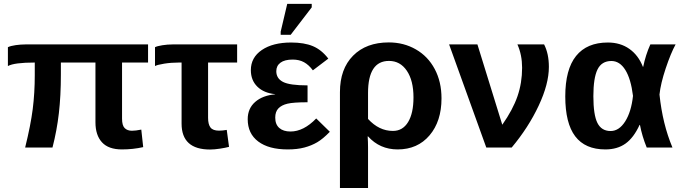

<svg xmlns="http://www.w3.org/2000/svg" viewBox="-20 -756 3493 984"><path d="M605.5 -435.5V-147.9Q605.5 -112.8 619.1 -99.4Q632.8 -85.9 656.2 -85.9Q674.8 -85.9 704.1 -91.8L713.9 -2Q662.1 9.8 605 9.8Q536.1 9.8 502.7 -26.6Q469.2 -63 469.2 -129.4V-435.5H292V-375Q292 -264.6 281.7 -175.8Q271.5 -86.9 249 0H108.9Q137.2 -114.3 147.7 -196.8Q158.2 -279.3 158.2 -371.1V-435.5Q53.2 -435.5 20.5 -417.5V-514.2Q34.7 -521 60.5 -524.7Q86.4 -528.3 109.4 -528.3H738.8V-435.5Z M897.5 -435.5Q857.4 -435.5 821.3 -429.7Q785.2 -423.8 774.4 -417.5V-514.2Q786.1 -520 812.3 -524.2Q838.4 -528.3 863.8 -528.3H1195.3V-435.5H1046.4V-152.3Q1046.4 -118.7 1058.8 -102.5Q1071.3 -86.4 1102.5 -86.4Q1121.1 -86.4 1142.1 -90.3L1153.8 -3.4Q1136.2 1.5 1107.2 5.9Q1078.1 10.3 1056.6 10.3Q910.6 10.3 910.6 -122.6V-435.5Z M1468.8 -82Q1536.1 -82 1600.6 -148.9L1670.4 -80.6Q1634.8 -43.9 1605.7 -26.9Q1576.7 -9.8 1540 0Q1503.4 9.8 1454.6 9.8Q1357.4 9.8 1303.5 -30.8Q1249.5 -71.3 1249.5 -145Q1249.5 -200.2 1287.8 -233.6Q1326.2 -267.1 1390.1 -272.5V-273.4Q1332 -279.3 1298.8 -312Q1265.6 -344.7 1265.6 -396.5Q1265.6 -461.4 1322 -499.8Q1378.4 -538.1 1472.2 -538.1Q1539.1 -538.1 1583.5 -519.5Q1627.9 -501 1662.6 -455.6L1583.5 -395.5Q1563 -423.3 1538.3 -437Q1513.7 -450.7 1480 -450.7Q1439 -450.7 1417.5 -434.8Q1396 -418.9 1396 -391.1Q1396 -354 1430.4 -336.2Q1464.8 -318.4 1556.2 -318.4V-231.9Q1483.9 -231.9 1453.4 -224.6Q1422.9 -217.3 1406.7 -200.4Q1390.6 -183.6 1390.6 -153.3Q1390.6 -118.2 1411.4 -100.1Q1432.1 -82 1468.8 -82ZM1418.5 -577.6V-593.8L1452.1 -736.3H1577.6V-718.3L1469.7 -577.6Z M2242.7 -252Q2242.7 -134.3 2181.4 -62.3Q2120.1 9.8 2018.1 9.8Q1926.3 9.8 1866.2 -57.1H1864.3Q1866.2 -27.8 1866.2 0V207.5H1722.2V-283.7Q1722.2 -402.8 1789.6 -470.7Q1856.9 -538.6 1972.7 -538.6Q2049.3 -538.6 2111.3 -502.9Q2173.3 -467.3 2208 -402.1Q2242.7 -336.9 2242.7 -252ZM2099.1 -256.8Q2099.1 -343.3 2064.9 -393.6Q2030.8 -443.8 1973.6 -443.8Q1866.2 -443.8 1866.2 -279.3V-146.5Q1922.4 -85 1993.7 -85Q2043.9 -85 2071.5 -130.4Q2099.1 -175.8 2099.1 -256.8Z M2793 -413.1Q2793 -325.7 2740.7 -214.4Q2688.5 -103 2602.5 0H2472.2L2281.7 -528.3H2426.8L2554.2 -116.7Q2608.4 -193.8 2632.1 -262.7Q2655.8 -331.5 2655.8 -408.7Q2655.8 -474.6 2631.8 -528.3H2768.6Q2793 -480.5 2793 -413.1Z M3257.8 -115.7Q3227.5 -49.8 3185.5 -20Q3143.6 9.8 3082.5 9.8Q2979 9.8 2928 -57.4Q2877 -124.5 2877 -261.7Q2877 -400.4 2932.4 -469.2Q2987.8 -538.1 3095.2 -538.1Q3159.2 -538.1 3205.3 -505.6Q3251.5 -473.1 3274.9 -413.6H3276.4Q3288.6 -474.1 3313 -528.3H3442.4Q3418 -483.9 3391.8 -405.8Q3365.7 -327.6 3359.9 -271.5Q3375.5 -120.6 3426.3 0H3294.4Q3270.5 -58.6 3259.8 -115.7ZM3021 -263.2Q3021 -167.5 3041.7 -126Q3062.5 -84.5 3109.4 -84.5Q3152.8 -84.5 3184.1 -133.8Q3215.3 -183.1 3224.1 -264.6Q3213.4 -351.6 3184.8 -397.5Q3156.2 -443.4 3113.3 -443.4Q3063.5 -443.4 3042.2 -399.9Q3021 -356.4 3021 -263.2Z"/></svg>

Font: Arial
Style: Bold
Weight: 700
Designer: Steve Matteson
Foundry: Ascender Corporation
Version: Version 2.00.3